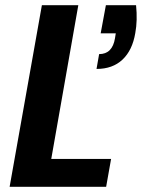

<svg xmlns="http://www.w3.org/2000/svg" viewBox="-20 -718 545 738"><path d="M387 -698H503Q509 -639 500 -591Q489 -525 451 -489Q413 -453 351 -453L361 -510Q412 -510 422 -571L425 -590H367ZM141 -698H281L177 -107H407L388 0H17Z"/></svg>

Font: Poppins SemiBold
Style: Italic
Weight: 600
Italic angle: -10°
Designer: Ninad Kale (Devanagari), Jonny Pinhorn (Latin)
Foundry: Indian Type Foundry
Version: Version 3.200;PS 1.000;hotconv 16.6.54;makeotf.lib2.5.65590